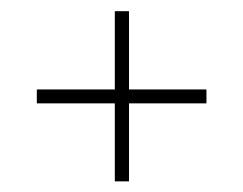

<svg xmlns="http://www.w3.org/2000/svg" viewBox="-20 -458 446 352"><path d="M190.5 -125.5V-268.5H47.5V-294H190.5V-437.5H216.5V-294H358.5V-268.5H216.5V-125.5Z"/></svg>

Font: Imbue 50pt ExtraBold
Style: Regular
Weight: 800
Designer: Tyler Finck
Foundry: Etcetera Type Company
Version: Version 1.102; ttfautohint (v1.8.3)